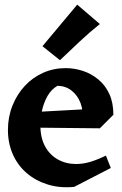

<svg xmlns="http://www.w3.org/2000/svg" viewBox="-20 -788 524 823"><path d="M298 13Q237 19 185 3Q133 -13 94.5 -46Q56 -79 35 -126.5Q14 -174 14 -231Q14 -287 33.5 -335.5Q53 -384 86.5 -420Q120 -456 165 -476Q210 -496 261 -496Q299 -496 335.5 -484Q372 -472 402 -447Q432 -422 449 -384.5Q466 -347 466 -296L333 -275Q338 -312 325.5 -345.5Q313 -379 287 -399.5Q261 -420 226 -420Q200 -405 184 -377Q168 -349 160.5 -316Q153 -283 153 -252Q153 -198 173 -161Q193 -124 228 -104.5Q263 -85 306 -85Q337 -85 368 -94.5Q399 -104 434 -121L455 -68ZM408 -238 120 -241 112 -307 406 -323 466 -296ZM237 -530 162 -590 311 -768 408 -685Q363 -649 321 -609.5Q279 -570 237 -530Z"/></svg>

Font: Eczar SemiBold
Style: Regular
Weight: 600
Designer: Vaibhav Singh
Foundry: Rosetta Type Foundry
Version: Version 2.000